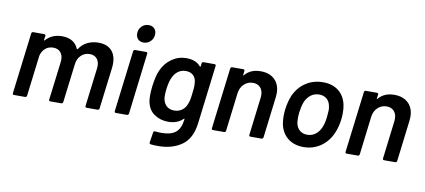

<svg xmlns="http://www.w3.org/2000/svg" viewBox="-79 -1015 3334 1505"><g transform="rotate(10 1588.0 -262.5)"><path d="M775 -375Q775 -365 773 -343L732 -12Q731 -7 727.5 -3.5Q724 0 719 0H631Q626 0 622.5 -3.5Q619 -7 620 -12L658 -319Q659 -325 659 -337Q659 -375 638.5 -397Q618 -419 583 -419Q543 -419 514.5 -392Q486 -365 481 -320L443 -12Q442 -7 438.5 -3.5Q435 0 430 0H341Q336 0 333 -3.5Q330 -7 331 -12L369 -319Q370 -325 370 -336Q370 -374 349.5 -396.5Q329 -419 293 -419Q256 -419 230 -397Q204 -375 195 -337L155 -12Q154 -7 150.5 -3.5Q147 0 142 0H52Q47 0 44 -3.5Q41 -7 42 -12L102 -499Q103 -504 106.5 -507.5Q110 -511 115 -511H204Q215 -511 215 -499L210 -466Q210 -463 212 -462Q214 -461 216 -464Q265 -519 346 -519Q394 -519 427 -499Q460 -479 475 -441Q478 -437 482 -441Q509 -481 548.5 -500Q588 -519 635 -519Q702 -519 738.5 -481.5Q775 -444 775 -375Z M920 -642Q920 -677 943 -700Q966 -723 999 -723Q1026 -723 1043 -706.5Q1060 -690 1060 -662Q1060 -628 1037 -604.5Q1014 -581 981 -581Q953 -581 936.5 -598Q920 -615 920 -642ZM853 -12 913 -500Q914 -505 917.5 -508.5Q921 -512 926 -512H1015Q1020 -512 1023 -508.5Q1026 -505 1025 -500L966 -12Q965 -7 961 -3.5Q957 0 952 0H863Q858 0 855 -3.5Q852 -7 853 -12Z M1471 -511H1560Q1565 -511 1568 -507.5Q1571 -504 1570 -499L1513 -34Q1498 91 1422 144.5Q1346 198 1234 198Q1205 198 1175 195Q1165 194 1165 182L1178 100Q1179 89 1193 89Q1220 92 1243 92Q1316 92 1354 62Q1392 32 1401 -37L1402 -45Q1402 -52 1396 -47Q1352 -3 1278 -3Q1216 -3 1167.5 -36Q1119 -69 1107 -137Q1104 -158 1104 -182Q1104 -215 1109 -258Q1120 -342 1140 -385Q1167 -446 1219 -482.5Q1271 -519 1335 -519Q1411 -519 1449 -473Q1450 -470 1452 -471Q1454 -472 1455 -475L1458 -499Q1458 -504 1462 -507.5Q1466 -511 1471 -511ZM1428 -259Q1433 -295 1433 -319Q1433 -328 1431 -346Q1428 -379 1406 -399Q1384 -419 1348 -419Q1312 -419 1285.5 -399Q1259 -379 1245 -346Q1231 -319 1222 -258Q1218 -227 1218 -201Q1218 -182 1221 -171Q1227 -139 1250 -118.5Q1273 -98 1309 -98Q1347 -98 1373 -118Q1399 -138 1410 -170Q1416 -185 1420 -202.5Q1424 -220 1428 -259Z M2079 -369Q2079 -360 2077 -340L2037 -12Q2036 -7 2032 -3.5Q2028 0 2023 0H1934Q1929 0 1926 -3.5Q1923 -7 1924 -12L1961 -316Q1962 -322 1962 -334Q1962 -373 1940.5 -396Q1919 -419 1882 -419Q1841 -419 1811.5 -391Q1782 -363 1776 -317L1739 -12Q1738 -7 1734.5 -3.5Q1731 0 1726 0H1636Q1631 0 1628 -3.5Q1625 -7 1626 -12L1686 -499Q1687 -504 1690.5 -507.5Q1694 -511 1699 -511H1788Q1799 -511 1799 -499L1795 -467Q1794 -464 1796 -463Q1798 -462 1800 -465Q1845 -519 1926 -519Q1997 -519 2038 -479Q2079 -439 2079 -369Z M2168 -143Q2163 -173 2163 -205Q2163 -232 2166 -257Q2174 -320 2195 -371Q2227 -441 2286.5 -480Q2346 -519 2424 -519Q2498 -519 2547 -480Q2596 -441 2610 -372Q2616 -344 2616 -308Q2616 -284 2613 -258Q2606 -197 2583 -144Q2552 -73 2492.5 -32.5Q2433 8 2358 8Q2282 8 2232 -32Q2182 -72 2168 -143ZM2479 -172Q2494 -207 2499 -256Q2503 -294 2503 -308Q2503 -327 2500 -340Q2494 -378 2470 -398.5Q2446 -419 2409 -419Q2373 -419 2344.5 -398.5Q2316 -378 2299 -340Q2285 -302 2279 -256Q2276 -231 2276 -207Q2276 -192 2278 -172Q2285 -134 2309 -113Q2333 -92 2371 -92Q2406 -92 2434.5 -113Q2463 -134 2479 -172Z M3143 -369Q3143 -360 3141 -340L3101 -12Q3100 -7 3096 -3.5Q3092 0 3087 0H2998Q2993 0 2990 -3.5Q2987 -7 2988 -12L3025 -316Q3026 -322 3026 -334Q3026 -373 3004.5 -396Q2983 -419 2946 -419Q2905 -419 2875.5 -391Q2846 -363 2840 -317L2803 -12Q2802 -7 2798.5 -3.5Q2795 0 2790 0H2700Q2695 0 2692 -3.5Q2689 -7 2690 -12L2750 -499Q2751 -504 2754.5 -507.5Q2758 -511 2763 -511H2852Q2863 -511 2863 -499L2859 -467Q2858 -464 2860 -463Q2862 -462 2864 -465Q2909 -519 2990 -519Q3061 -519 3102 -479Q3143 -439 3143 -369Z"/></g></svg>

Font: Barlow SemiBold
Style: Italic
Weight: 600
Italic angle: -7°
Designer: Jeremy Tribby
Foundry: Tribby Type
Version: Version 1.408